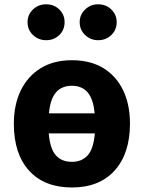

<svg xmlns="http://www.w3.org/2000/svg" viewBox="-20 -837 655 875"><path d="M307.7 -562.6Q391.8 -562.6 450.8 -526.7Q509.7 -490.8 541 -425.9Q572.3 -361 572.3 -273.8Q572.3 -137.4 502.6 -60Q432.8 17.4 307.7 17.4Q182.6 17.4 112.8 -59Q43.1 -135.4 43.1 -272.8Q43.1 -359.5 74.6 -424.6Q106.2 -489.7 165.4 -526.2Q224.6 -562.6 307.7 -562.6ZM307.7 -446.2Q262.1 -446.2 235.6 -416.4Q209.2 -386.7 203.1 -320.5H411.3Q405.1 -386.7 379 -416.4Q352.8 -446.2 307.7 -446.2ZM412.3 -229.2H202.1Q208.2 -158.5 234.6 -129Q261 -99.5 307.7 -99.5Q352.8 -99.5 379.5 -129Q406.2 -158.5 412.3 -229.2ZM190.3 -653.8Q154.9 -653.8 130.3 -677.4Q105.6 -701 105.6 -735.9Q105.6 -770.3 130.3 -793.8Q154.9 -817.4 190.3 -817.4Q226.2 -817.4 250.3 -793.8Q274.4 -770.3 274.4 -735.9Q274.4 -701 250.3 -677.4Q226.2 -653.8 190.3 -653.8ZM427.2 -653.8Q392.8 -653.8 367.9 -677.4Q343.1 -701 343.1 -735.9Q343.1 -770.3 367.9 -793.8Q392.8 -817.4 427.2 -817.4Q463.1 -817.4 487.4 -793.8Q511.8 -770.3 511.8 -735.9Q511.8 -701 487.4 -677.4Q463.1 -653.8 427.2 -653.8Z"/></svg>

Font: Fira Code
Style: Bold
Weight: 700
Monospace: yes
Designer: Carrois Corporate, Edenspiekermann AG, Nikita Prokopov
Foundry: Carrois Corporate, Edenspiekermann AG, Nikita Prokopov
Version: Version 6.000; ttfautohint (v1.8.2) -l 8 -r 50 -G 200 -x 14 